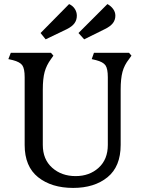

<svg xmlns="http://www.w3.org/2000/svg" viewBox="-20 -909 709 942"><path d="M179 -747 319 -889Q337 -881 347 -865.5Q357 -850 357 -832Q357 -811 345.5 -795Q334 -779 308 -766L204 -716ZM365 -747 507 -889Q524 -880 535 -865Q546 -850 546 -832Q546 -811 533.5 -795Q521 -779 494 -766L393 -716ZM101 -198V-530Q101 -572 89.5 -588.5Q78 -605 43 -614L21 -619L33 -650H230L242 -636L230 -619Q208 -589 199 -556Q190 -523 190 -469V-198Q190 -127 236 -86Q282 -45 351 -45Q419 -45 464 -86Q509 -127 509 -198V-530Q509 -572 497.5 -588.5Q486 -605 451 -614L430 -619L441 -650H613L625 -636L613 -619Q590 -590 581 -556.5Q572 -523 572 -469V-198Q572 -92 507.5 -39.5Q443 13 339 13Q233 13 167 -39.5Q101 -92 101 -198Z"/></svg>

Font: Kurale
Style: Regular
Weight: 400
Designer: Eduardo Rodriguez Tunni
Foundry: Eduardo Rodriguez Tunni
Version: Version 2.000